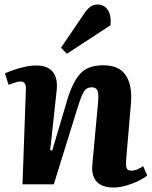

<svg xmlns="http://www.w3.org/2000/svg" viewBox="-20 -819 677 853"><path d="M634 -39Q621 -28 595.5 -15.5Q570 -3 540.5 5.5Q511 14 485 14Q433 14 409.5 -12Q386 -38 390 -85L416 -368Q419 -404 412.5 -417.5Q406 -431 388 -431Q363 -431 351.5 -410.5Q340 -390 323 -335L219 0H80L95 -422Q97 -457 72 -457Q62 -457 49 -453Q36 -449 18 -442L2 -493Q12 -498 35.5 -506.5Q59 -515 87.5 -521.5Q116 -528 142 -528Q191 -528 214 -500.5Q237 -473 232 -420L203 -152L212 -150L280 -379Q302 -452 335.5 -490.5Q369 -529 439 -529Q508 -529 538 -485.5Q568 -442 562 -363L540 -104Q539 -81 543 -71Q547 -61 564 -61Q577 -61 591 -67Q605 -73 616 -81ZM359 -766Q370 -781 383 -790Q396 -799 414 -799Q442 -799 458.5 -775.5Q475 -752 471 -707L277 -580L251 -607Z"/></svg>

Font: Literata 36pt
Style: Bold Italic
Weight: 700
Italic angle: -2°
Designer: Latin by Veronika Burian and Jose Scaglione. Greek by Irene Vlachou. Cyrillic by Vera Evstafieva
Foundry: TypeTogether
Version: Version 3.002